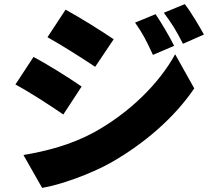

<svg xmlns="http://www.w3.org/2000/svg" viewBox="-20 -849 1040 934"><path d="M737 -780 637 -739C676 -684 692 -651 724 -582L827 -626C805 -671 767 -735 737 -780ZM879 -829 777 -787C816 -734 835 -705 870 -636L972 -681C948 -724 912 -786 879 -829ZM299 -802 211 -668C281 -629 383 -564 443 -524L533 -658C476 -697 369 -764 299 -802ZM94 -95 185 65C271 51 418 -1 520 -58C686 -153 829 -278 925 -419L832 -585C753 -441 609 -300 437 -205C324 -144 207 -114 94 -95ZM143 -572 55 -438C126 -400 227 -334 288 -292L377 -428C321 -467 215 -534 143 -572Z"/></svg>

Font: ChiuKong Gothic MN Heavy
Style: Regular
Weight: 900
Designer: Ryoko NISHIZUKA 西塚涼子 (kana, bopomofo & ideographs); Paul D. Hunt (Latin, Greek & Cyrillic); Sandoll Communications 산돌커뮤니
Foundry: Adobe
Version: Version 1.300